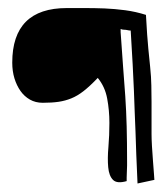

<svg xmlns="http://www.w3.org/2000/svg" viewBox="-20 -460 403 467"><path d="M217.8 -270.5Q198.2 -250 183.1 -238.3Q168 -226.6 153.3 -220.7Q138.7 -214.8 122.6 -212.4Q106.4 -210 84 -210Q66.4 -210 52.7 -217.8Q39.1 -225.6 29.8 -238.8Q20.5 -252 15.1 -269.5Q9.8 -287.1 9.8 -307.6Q9.8 -440.4 142.6 -440.4Q163.1 -440.4 186.5 -440.4Q210 -440.4 234.4 -439.5Q258.8 -438.5 284.7 -435.1Q310.5 -431.6 335 -423.8Q337.9 -370.1 340.8 -341.3Q343.8 -312.5 345.2 -297.4Q346.7 -282.2 347.2 -273.9Q347.7 -265.6 348.1 -252Q348.6 -238.3 348.6 -211.9Q348.6 -185.5 348.6 -133.8Q348.6 -123 349.6 -104.5Q350.6 -85.9 352.1 -68.4Q353.5 -50.8 354.5 -37.1Q355.5 -23.4 355.5 -22.5L314.5 -13.7Q312.5 -53.7 311.5 -83.5Q310.5 -113.3 309.6 -139.2Q308.6 -165 307.6 -188.5Q306.6 -211.9 305.7 -240.2Q304.7 -268.6 302.7 -303.2Q300.8 -337.9 297.9 -385.7Q293.9 -385.7 290 -386.7Q286.1 -387.7 281.7 -387.7Q277.3 -387.7 273.4 -389.6Q273.4 -387.7 273.4 -385.7Q273.4 -383.8 273.4 -381.8Q276.4 -335.9 279.3 -298.8Q282.2 -261.7 284.7 -226.1Q287.1 -190.4 288.1 -152.3Q289.1 -114.3 289.1 -66.4Q289.1 -63.5 289.1 -57.1Q289.1 -50.8 288.6 -43Q288.1 -35.2 288.1 -28.3Q288.1 -21.5 288.1 -19.5Q264.6 -12.7 254.9 -22.5Q245.1 -32.2 243.2 -53.2Q241.2 -74.2 243.7 -102.5Q246.1 -130.9 246.1 -161.1Q246.1 -191.4 240.7 -220.2Q235.4 -249 217.8 -270.5Z"/></svg>

Font: Annie Use Your Telescope
Style: Regular
Weight: 400
Designer: Kimberly Geswein
Foundry: Kimberly Geswein
Version: Version 1.002 2001